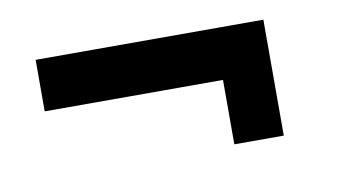

<svg xmlns="http://www.w3.org/2000/svg" viewBox="-38 -420 649 367"><g transform="rotate(-10 286.0 -236.5)"><path d="M488 -349V-124H392V-249H46V-349Z"/></g></svg>

Font: Piazzolla
Style: Bold
Weight: 700
Designer: Juan Pablo del Peral
Foundry: Huerta Tipografica
Version: Version 1.330